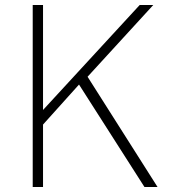

<svg xmlns="http://www.w3.org/2000/svg" viewBox="-20 -743 686 763"><path d="M554 0 294 -407 151 -248V0H110V-723H151V-306L535 -723H589L328 -438L606 0Z"/></svg>

Font: Public Sans VF
Style: Regular
Weight: 400
Designer: Pablo Impallari, Rodrigo Fuenzalida (Modified by Dan O. Williams and USWDS)
Version: Version 1.003